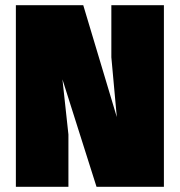

<svg xmlns="http://www.w3.org/2000/svg" viewBox="-20 -718 690 738"><path d="M41 0V-698H300L429 -268L408 -498V-698H610V0H351L220 -413L243 -201V0Z"/></svg>

Font: Azeret Mono Thin Black
Style: Regular
Weight: 900
Version: Version 1.002